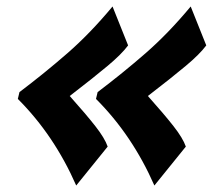

<svg xmlns="http://www.w3.org/2000/svg" viewBox="-20 -558 656 592"><path d="M35 -253 40 -274Q118 -333 188 -394Q258 -455 327 -538L375 -418Q355 -391 312 -355Q269 -319 195 -262Q245 -206 274 -169Q303 -132 312 -106L215 14Q147 -141 35 -253ZM276 -253 281 -274Q359 -333 429 -394Q499 -455 568 -538L616 -418Q596 -391 553 -355Q510 -319 436 -262Q486 -206 515 -169Q544 -132 553 -106L456 14Q388 -141 276 -253Z"/></svg>

Font: Trirong Black
Style: Italic
Weight: 900
Italic angle: -12°
Designer: Katatrad Team
Foundry: CadsonDemak
Version: Version 1.001